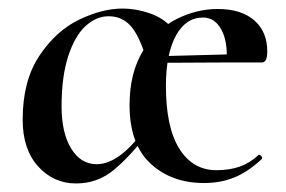

<svg xmlns="http://www.w3.org/2000/svg" viewBox="-20 -416 668 449"><path d="M351 -260Q360 -244 364 -235Q368 -226 368 -215Q368 -118 399.5 -68Q431 -18 486 -18Q517 -18 541 -26.5Q565 -35 585 -54H586Q589 -54 591.5 -50.5Q594 -47 592 -44Q560 -14 528 -1Q496 12 457 12Q381 12 332 -33.5Q283 -79 283 -170L335 -299Q335 -290 340 -279.5Q345 -269 351 -260ZM331 -284 522 -289V-270L332 -269ZM489 -395Q544 -395 574.5 -368.5Q605 -342 605 -296Q605 -270 593 -270H510Q513 -319 497.5 -347Q482 -375 455 -375Q414 -375 391 -332Q368 -289 368 -215L283 -170Q283 -246 314.5 -297Q346 -348 393 -371.5Q440 -395 489 -395ZM33 -136Q33 -227 72 -285.5Q111 -344 165 -370Q219 -396 267 -396Q298 -396 330 -385Q362 -374 382 -351L321 -282Q305 -334 285 -356Q265 -378 234 -378Q205 -378 180 -355Q155 -332 139.5 -284.5Q124 -237 124 -167Q124 -105 146.5 -68.5Q169 -32 206 -32Q257 -32 314 -108L322 -100Q284 -50 246 -18.5Q208 13 158 13Q105 13 69 -27Q33 -67 33 -136Z"/></svg>

Font: Cormorant Infant SemiBold
Style: Regular
Weight: 600
Designer: Christian Thalmann (Catharsis Fonts)
Foundry: Catharsis Fonts
Version: Version 4.000